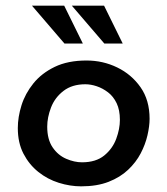

<svg xmlns="http://www.w3.org/2000/svg" viewBox="-20 -649 591 679"><path d="M267 10Q228 10 188 -2.5Q148 -15 115.5 -41Q83 -67 63 -105.5Q43 -144 43 -196Q43 -235 56 -276.5Q69 -318 98 -354Q127 -390 173.5 -412.5Q220 -435 286 -435Q344 -435 394.5 -410.5Q445 -386 477 -340.5Q509 -295 509 -229Q509 -203 501.5 -170.5Q494 -138 477.5 -106.5Q461 -75 433 -48.5Q405 -22 364 -6Q323 10 267 10ZM270 -75Q319 -75 348.5 -99Q378 -123 391 -158Q404 -193 404 -225Q404 -260 392.5 -284Q381 -308 362 -322.5Q343 -337 322 -344Q301 -351 282 -351Q235 -351 204.5 -327.5Q174 -304 160.5 -269Q147 -234 147 -201Q147 -156 166 -128Q185 -100 214 -87.5Q243 -75 270 -75ZM207 -629 273 -495H208L93 -629ZM348 -629 414 -495H349L234 -629Z"/></svg>

Font: Josefin Sans Medium
Style: Italic
Weight: 500
Italic angle: -7°
Designer: Santiago Orozco
Foundry: Typemade
Version: Version 2.000